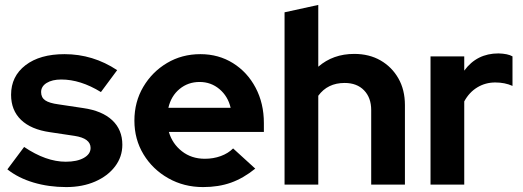

<svg xmlns="http://www.w3.org/2000/svg" viewBox="-20 -750 2123 780"><path d="M249 10Q178 10 116 -8.5Q54 -27 10 -62L78 -153Q167 -93 247 -93Q293 -93 320.5 -108.5Q348 -124 348 -149Q348 -188 283 -198L183 -213Q106 -224 65.5 -263Q25 -302 25 -365Q25 -440 83.5 -485Q142 -530 242 -530Q358 -530 456 -465L390 -376Q307 -427 229 -427Q192 -427 169.5 -413Q147 -399 147 -376Q147 -354 163.5 -342.5Q180 -331 218 -326L318 -311Q395 -300 436 -261.5Q477 -223 477 -162Q477 -113 447.5 -74Q418 -35 366.5 -12.5Q315 10 249 10Z M805 10Q727 10 663.5 -26Q600 -62 563 -123Q526 -184 526 -260Q526 -336 562 -397Q598 -458 658.5 -494Q719 -530 794 -530Q868 -530 926.5 -493.5Q985 -457 1018.5 -393.5Q1052 -330 1052 -250V-214H666Q680 -166 719 -135.5Q758 -105 812 -105Q847 -105 877 -116Q907 -127 927 -147L1017 -65Q969 -26 918.5 -8Q868 10 805 10ZM664 -312H917Q906 -359 871.5 -388Q837 -417 791 -417Q744 -417 709.5 -388.5Q675 -360 664 -312Z M1136 0V-700L1273 -730V-479Q1333 -531 1419 -531Q1480 -531 1526 -504.5Q1572 -478 1598.5 -431.5Q1625 -385 1625 -323V0H1488V-303Q1488 -353 1459 -383Q1430 -413 1380 -413Q1311 -413 1273 -361V0Z M1729 0V-521H1866V-463Q1917 -533 2005 -533Q2043 -532 2062 -521V-401Q2031 -415 1992 -415Q1952 -415 1919 -395Q1886 -375 1866 -338V0Z"/></svg>

Font: Red Hat Display
Style: Bold
Weight: 700
Designer: Pentagram, MCKL
Foundry: Pentagram, MCKL
Version: Version 1.023; ttfautohint (v1.8.3)